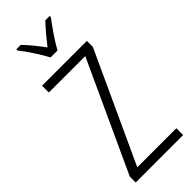

<svg xmlns="http://www.w3.org/2000/svg" viewBox="-303 -982 1018 1018"><g transform="rotate(-45 206.0 -473.5)"><path d="M180 -788H232C256 -833 300 -896 332 -938V-947H299C264 -909 237 -877 206 -837C178 -875 144 -918 115 -947H82V-938C113 -899 156 -834 180 -788ZM386 0V-51H93L378 -669V-714H42V-663H315L30 -44V0Z"/></g></svg>

Font: Noto Sans Thai Cond Light
Style: Regular
Weight: 300
Width: 3
Designer: Monotype Design Team
Foundry: Monotype Imaging Inc.
Version: Version 2.002